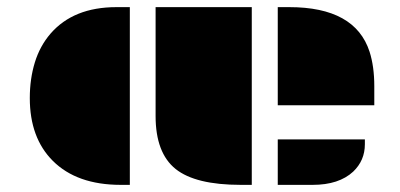

<svg xmlns="http://www.w3.org/2000/svg" viewBox="-20 -518 1122 538"><path d="M758.3 -498H790.5Q975.1 -498 1015.6 -373Q1028.8 -331.5 1028.8 -276.9V-223.1H758.3ZM416 -498H685.5V0H654.8Q527.8 0 472.2 -44.4Q416 -89.4 416 -192.9ZM63.5 -243.2Q63.5 -296.9 77.6 -343Q91.8 -389.2 121.6 -423.8Q186 -498 306.2 -498H343.8V0H318.4Q195.3 0 127.9 -67.4Q63.5 -131.8 63.5 -243.2ZM758.3 -127.4H1002.4V-113.8Q1002.4 -68.4 969.7 -37.1Q929.7 0 856 0H758.3Z"/></svg>

Font: Plaster
Style: Regular
Weight: 400
Designer: Eben Sorkin
Foundry: Eben Sorkin
Version: Version 1.007